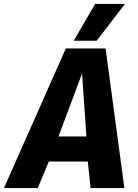

<svg xmlns="http://www.w3.org/2000/svg" viewBox="-57 -951 699 971"><path d="M-37 0 276 -706H477L572 0H401L387 -134H190L134 0ZM239 -261H380L358 -579ZM316 -745 424 -931H575L432 -745Z"/></svg>

Font: Georama
Style: Bold Italic
Weight: 700
Italic angle: -9°
Designer: Jean-Baptiste Levee
Foundry: Production Type
Version: Version 1.000